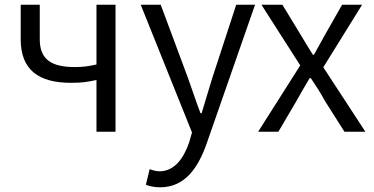

<svg xmlns="http://www.w3.org/2000/svg" viewBox="-20 -560 1588 816"><path d="M390 0H471V-540H390V-286C356 -278 331 -275 298 -275C195 -275 149 -310 149 -393V-540H68V-393C68 -262 145 -208 282 -208C331 -208 351 -212 390 -220Z M661 236C766 236 822 153 858 51L1064 -540H984L883 -231C868 -183 852 -128 837 -79H832C813 -129 795 -184 778 -231L663 -540H578L796 3L784 45C760 115 720 168 658 168C643 168 627 163 616 159L600 225C616 232 637 236 661 236Z M1077 0H1163L1240 -131C1259 -164 1277 -197 1296 -228H1301C1322 -197 1343 -164 1361 -131L1444 0H1533L1354 -274L1519 -540H1434L1364 -417C1347 -387 1331 -358 1314 -327H1310C1291 -358 1272 -387 1255 -417L1180 -540H1091L1256 -282Z"/></svg>

Font: Noto Sans CJK HK DemiLight
Style: Regular
Weight: 350
Designer: Ryoko NISHIZUKA 西塚涼子 (kana, bopomofo & ideographs); Paul D. Hunt (Latin, Greek & Cyrillic); Sandoll Communications 산돌커뮤니
Foundry: Adobe
Version: Version 2.004;hotconv 1.0.118;makeotfexe 2.5.65603